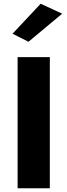

<svg xmlns="http://www.w3.org/2000/svg" viewBox="-20 -1005 360 1025"><path d="M312 -932 197 -985 47 -825 132 -782ZM74 -700V0H246V-700Z"/></svg>

Font: Jost
Style: Bold
Weight: 700
Version: Version 3.710